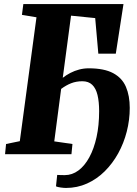

<svg xmlns="http://www.w3.org/2000/svg" viewBox="-20 -763 678 950"><path d="M331.5 -685.5 290.5 -378Q307.5 -391.5 328.2 -402.2Q349 -413 372 -419Q395 -425 419 -425Q495.5 -425 540 -401Q584.5 -377 603.2 -333Q622 -289 622 -229Q622 -169.5 607.2 -112Q592.5 -54.5 564.8 -4.2Q537 46 498.2 84.5Q459.5 123 410.8 145Q362 167 306 167Q296.5 167 280.2 164.8Q264 162.5 257 159L263 102.5Q270 103 280.2 103.2Q290.5 103.5 300.5 103.5Q337 103.5 368 80.5Q399 57.5 422 15.2Q445 -27 457.8 -85Q470.5 -143 470.5 -213Q470.5 -259.5 462.5 -292.8Q454.5 -326 436.2 -343.5Q418 -361 387.5 -361Q357 -361 331.8 -351Q306.5 -341 282.5 -323L248.5 -63.5L338.5 -50.5L333.5 0H5L10 -50.5L78 -64.5L160.5 -677.5L88.5 -689.5L95.5 -743H591L553 -497.5H466.5L451 -673.5Z"/></svg>

Font: Merriweather 20pt Black
Style: Italic
Weight: 900
Italic angle: -7.8°
Version: Version 2.101